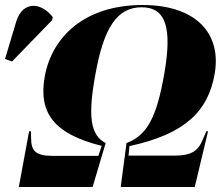

<svg xmlns="http://www.w3.org/2000/svg" viewBox="-116 -745 880 765"><path d="M-41 0H253L305 -175C245 -206 233 -279 264 -448C297 -635 351 -716 448 -716C545 -716 571 -635 538 -448C508 -279 471 -206 388 -175L365 0H660L713 -222H706L692 -189C673 -143 646 -125 580 -125H396L400 -163C623 -211 713 -303 739 -449C768 -610 667 -725 452 -725C223 -725 91 -600 62 -439C37 -295 99 -211 289 -164L276 -124H91C25 -124 8 -146 8 -193L7 -222H0ZM-68 -500 92 -665 94 -677C51 -734 -24 -745 -51 -660L-96 -510Z"/></svg>

Font: Noto Serif Display SemiCondensed Black
Style: Italic
Weight: 900
Width: 4
Italic angle: -12°
Designer: Monotype Design Team
Foundry: Monotype Imaging Inc.
Version: Version 2.009